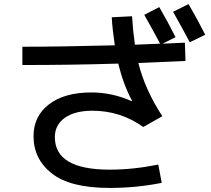

<svg xmlns="http://www.w3.org/2000/svg" viewBox="-20 -870 1040 945"><path d="M690 -797 764 -835Q806 -763 844 -687L780 -655Q798 -656 835 -657.5Q872 -659 890 -660L893 -570Q817 -566 661 -560Q694 -428 779 -298L685 -245Q573 -325 435 -325Q348 -325 299 -290Q250 -255 250 -195Q250 -35 520 -35Q636 -35 759 -60L776 30Q651 55 520 55Q326 55 235.5 -16Q145 -87 145 -200Q145 -298 221 -356.5Q297 -415 430 -415Q532 -415 628 -372L630 -374Q587 -454 562 -557Q339 -550 90 -550V-640Q277 -640 545 -647Q533 -728 530 -785L630 -790Q634 -721 644 -650Q687 -651 768 -655Q730 -727 690 -797ZM832 -812 908 -850Q955 -769 990 -699L914 -662Q884 -719 832 -812Z"/></svg>

Font: Mplus 1p Medium
Style: Regular
Weight: 500
Version: Version 1.061